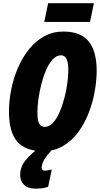

<svg xmlns="http://www.w3.org/2000/svg" viewBox="-20 -919 614 1180"><path d="M243.2 9.8Q136.7 9.8 85.9 -48.6Q35.2 -106.9 35.2 -231.9Q35.2 -299.3 49.1 -369.1Q63 -439 90.6 -502.7Q118.2 -566.4 158.4 -616.5Q198.7 -666.5 251.7 -695.8Q304.7 -725.1 369.1 -725.1Q477.1 -725.1 525.6 -663.8Q574.2 -602.5 574.2 -483.9Q574.2 -426.3 562.5 -359.4Q550.8 -292.5 525.9 -227.3Q501 -162.1 461.9 -108.4Q422.9 -54.7 368.7 -22.5Q314.5 9.8 243.2 9.8ZM254.9 -139.2Q282.7 -139.2 305.4 -163.8Q328.1 -188.5 345.7 -228.8Q363.3 -269 375.5 -315.9Q387.7 -362.8 393.8 -408.4Q399.9 -454.1 399.9 -488.8Q399.9 -579.1 355 -579.1Q327.6 -579.1 304.7 -554.7Q281.7 -530.3 264.2 -490.2Q246.6 -450.2 234.6 -403.6Q222.7 -356.9 216.3 -311.3Q210 -265.6 210 -231Q210 -174.8 221.7 -157Q233.4 -139.2 254.9 -139.2ZM252 -784.2 275.9 -899.4H557.1L533.2 -784.2ZM198.7 240.2Q150.9 240.2 127.4 216.6Q104 192.9 104 157.2Q104 107.4 135.3 68.6Q166.5 29.8 207 0H301.8Q266.6 36.6 252 62.3Q237.3 87.9 235.8 111.8Q235.8 121.1 241.5 125.5Q247.1 129.9 253.9 129.9Q261.2 129.9 273.2 127.9Q285.2 126 297.9 123L275.9 229Q255.9 236.3 236.6 238.3Q217.3 240.2 198.7 240.2Z"/></svg>

Font: Open Sans Condensed ExtraBold
Style: Italic
Weight: 800
Width: 3
Italic angle: -12°
Designer: Monotype Design Team
Foundry: Monotype Imaging Inc.
Version: Version 3.003; ttfautohint (v1.8.4)